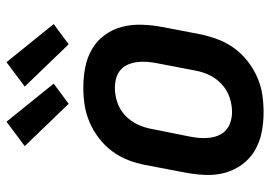

<svg xmlns="http://www.w3.org/2000/svg" viewBox="-140 -678 830 590"><g transform="rotate(-90 275.0 -383.0)"><path d="M225 12Q193 12 163 6Q133 0 107.5 -15Q82 -30 64.5 -54Q47 -78 39 -107Q31 -136 32.5 -168Q34 -200 40 -231L63 -351Q68 -378 78 -404Q88 -430 105 -453Q122 -476 145.5 -494Q169 -512 195 -523Q221 -534 247.5 -538Q274 -542 301 -542Q333 -542 363.5 -536Q394 -530 419.5 -515Q445 -500 462.5 -476Q480 -452 487.5 -423Q495 -394 494 -362Q493 -330 487 -299L464 -179Q458 -152 448 -126Q438 -100 421 -77Q404 -54 380.5 -36Q357 -18 331.5 -7Q306 4 279 8Q252 12 225 12ZM227 -85Q248 -85 270.5 -92.5Q293 -100 311 -116.5Q329 -133 339 -154Q349 -175 353 -197L376 -317Q379 -332 380 -347.5Q381 -363 379 -378Q377 -393 371 -406Q365 -419 354.5 -428Q344 -437 329.5 -441Q315 -445 299 -445Q278 -445 255.5 -437.5Q233 -430 215.5 -413.5Q198 -397 188 -376Q178 -355 174 -333L150 -213Q147 -198 146 -182.5Q145 -167 147 -152Q149 -137 155 -124Q161 -111 172 -102Q183 -93 197 -89Q211 -85 227 -85ZM434 -587 304 -722 379 -778 496 -633ZM251 -587 121 -722 196 -778 313 -633Z"/></g></svg>

Font: Lode Term
Style: Bold Italic
Weight: 700
Italic angle: -11°
Monospace: yes
Designer: Belleve Invis
Foundry: Belleve Invis
Version: Version 29.2.0